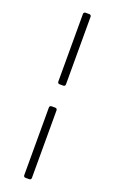

<svg xmlns="http://www.w3.org/2000/svg" viewBox="-162 -799 551 918"><g transform="rotate(20 113.0 -340.0)"><path d="M103 -396H122C128 -396 132 -400 132 -406V-750C132 -756 128 -760 122 -760H103C97 -760 93 -756 93 -750V-406C93 -400 97 -396 103 -396ZM103 80H122C128 80 132 76 132 70V-274C132 -280 128 -284 122 -284H103C97 -284 93 -280 93 -274V70C93 76 97 80 103 80Z"/></g></svg>

Font: Barlow ExtraLight
Style: Regular
Weight: 275
Designer: Jeremy Tribby
Foundry: Tribby Type
Version: Version 1.422;hotconv 1.0.109;makeotfexe 2.5.65596